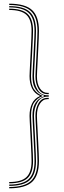

<svg xmlns="http://www.w3.org/2000/svg" viewBox="-20 -820 344 1040"><path d="M30 186.8V179.8Q103.2 179.8 135.1 150.2Q167 120.8 167 52.5Q167 39.5 165.9 13.1Q164.8 -13.2 163.1 -45.5Q161.5 -77.8 159.9 -108.8Q158.2 -139.8 157.1 -162.6Q156 -185.5 156 -192.5Q156 -233.2 167.8 -255Q179.5 -276.8 194.4 -286Q209.2 -295.2 218.5 -298.2V-302Q209.2 -305.2 194.4 -314.4Q179.5 -323.5 167.8 -345.2Q156 -367 156 -407.8Q156 -414.8 157.1 -437.6Q158.2 -460.5 159.9 -491.5Q161.5 -522.5 163.1 -554.8Q164.8 -587 165.9 -613.4Q167 -639.8 167 -652.8Q167 -720.8 135.1 -750.4Q103.2 -780 30 -780V-786.8Q107.8 -786.8 141.4 -755.6Q175 -724.5 175 -652.8Q175 -639.8 173.9 -613.2Q172.8 -586.8 171.1 -554.4Q169.5 -522 167.9 -491Q166.2 -460 165.1 -437.2Q164 -414.5 164 -407.8Q164 -365 183 -334.4Q202 -303.8 237 -303.8H244V-296.5H237Q202 -296.5 183 -265.9Q164 -235.2 164 -192.5Q164 -185.8 165.1 -163Q166.2 -140.2 167.9 -109.2Q169.5 -78.2 171.1 -45.9Q172.8 -13.5 173.9 13Q175 39.5 175 52.5Q175 124.2 141.4 155.5Q107.8 186.8 30 186.8ZM30 200V193Q112 193 147.5 160.2Q183 127.5 183 52Q183 38.8 181.9 12.2Q180.8 -14.2 179.1 -46.6Q177.5 -79 175.9 -110Q174.2 -141 173.1 -163.6Q172 -186.2 172 -193Q172 -232.5 188.6 -261.1Q205.2 -289.8 237 -289.8H244V-283H237Q212.2 -283 196.1 -258.2Q180 -233.5 180 -193Q180 -186.5 181.1 -163.8Q182.2 -141 183.9 -110Q185.5 -79 187.1 -46.8Q188.8 -14.5 189.9 12.1Q191 38.8 191 52Q191 131.2 153.6 165.6Q116.2 200 30 200ZM30 173V166Q95 166 123 139.6Q151 113.2 151 52.5Q151 39.8 149.9 13.4Q148.8 -13 147.1 -45.1Q145.5 -77.2 143.9 -108.4Q142.2 -139.5 141.1 -162.4Q140 -185.2 140 -192.5Q140 -230.8 153.4 -258.8Q166.8 -286.8 195.5 -299V-301.2Q166.8 -313.8 153.4 -341.6Q140 -369.5 140 -407.8Q140 -415 141.1 -437.9Q142.2 -460.8 143.9 -491.9Q145.5 -523 147.1 -555.1Q148.8 -587.2 149.9 -613.6Q151 -640 151 -652.8Q151 -713.5 123 -739.8Q95 -766 30 -766V-773Q99.2 -773 129.1 -745Q159 -717 159 -652.8Q159 -639.8 157.9 -613.4Q156.8 -587 155.1 -554.9Q153.5 -522.8 151.9 -491.8Q150.2 -460.8 149.1 -437.9Q148 -415 148 -407.8Q148 -359 165.5 -335Q183 -311 209.2 -301.5V-298.8Q183 -289.2 165.5 -265.2Q148 -241.2 148 -192.5Q148 -185.5 149.1 -162.5Q150.2 -139.5 151.9 -108.5Q153.5 -77.5 155.1 -45.4Q156.8 -13.2 157.9 13.1Q159 39.5 159 52.5Q159 117 129.1 145Q99.2 173 30 173ZM244 -310.2H237Q205.2 -310.2 188.6 -338.6Q172 -367 172 -407Q172 -413.5 173.1 -436Q174.2 -458.5 175.9 -489.4Q177.5 -520.2 179.1 -552.6Q180.8 -585 181.9 -611.8Q183 -638.5 183 -652Q183 -727.5 147.5 -760.2Q112 -793 30 -793V-800Q116.2 -800 153.6 -765.6Q191 -731.2 191 -652Q191 -638.5 189.9 -611.8Q188.8 -585 187.1 -552.6Q185.5 -520.2 183.9 -489.2Q182.2 -458.2 181.1 -435.8Q180 -413.2 180 -407Q180 -365.8 196.1 -341.4Q212.2 -317 237 -317H244Z"/></svg>

Font: Big Shoulders Inline Text Thin Thin
Style: Regular
Weight: 250
Version: Version 2.002